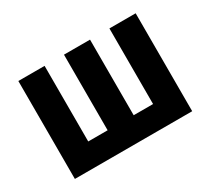

<svg xmlns="http://www.w3.org/2000/svg" viewBox="-104 -675 931 849"><g transform="rotate(-30 361.5 -250.0)"><path d="M62 -500H196V-114H295V-500H428V-114H527V-500H661V0H62Z"/></g></svg>

Font: Titillium Web[RUS by Daymarius]
Style: Bold
Weight: 700
Designer: Cyrillization by Daymarius
Foundry: Cyrillization by Daymarius
Version: Version 1.002 September 11, 2018